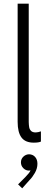

<svg xmlns="http://www.w3.org/2000/svg" viewBox="-20 -772 274 1047"><path d="M76.2 -107.4V-752H136.7V-106.4Q137.2 -88.9 139.2 -77.9Q141.1 -66.9 149.2 -58.3Q157.2 -49.8 174.8 -49.8Q188.5 -50.3 203.1 -55.7V0Q191.4 5.9 164.1 5.9Q118.2 5.9 97.2 -22.2Q76.2 -50.3 76.2 -107.4ZM78.6 233.4 117.7 194.3Q129.9 181.6 136.5 173.3Q143.1 165 146.5 157.2Q144 158.2 137.2 158.2Q120.6 158.2 107.4 145.3Q94.2 132.3 94.2 113.3Q94.2 94.7 107.4 82.3Q120.6 69.8 138.2 69.3Q159.2 69.8 171.6 84Q184.1 98.1 184.1 121.1Q184.1 146.5 170.2 170.9Q156.2 195.3 141.1 210L101.1 254.9Z"/></svg>

Font: Reddit Sans Fudge Light
Style: Regular
Weight: 300
Designer: Stephen Hutchings
Foundry: Reddit
Version: Version 1.013